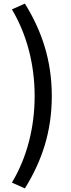

<svg xmlns="http://www.w3.org/2000/svg" viewBox="-20 -845 396 1064"><path d="M118 199C212 47 267 -114 267 -313C267 -510 212 -673 118 -825L46 -793C132 -649 172 -480 172 -313C172 -145 132 24 46 167Z"/></svg>

Font: Noto Sans JP Medium
Style: Regular
Weight: 500
Designer: Ryoko NISHIZUKA 西塚涼子 (kana, bopomofo & ideographs); Paul D. Hunt (Latin, Greek & Cyrillic); Sandoll Communications 산돌커뮤니
Foundry: Adobe
Version: Version 2.004;hotconv 1.0.118;makeotfexe 2.5.65603